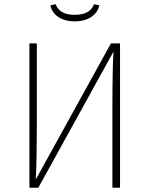

<svg xmlns="http://www.w3.org/2000/svg" viewBox="-20 -887 705 907"><path d="M218 -862 243 -867Q261 -817 333 -817Q406 -817 424 -867L449 -862Q442 -827 410.5 -806.5Q379 -786 333 -786Q287 -786 256 -806.5Q225 -827 218 -862ZM547 -682V0H511V-385Q511 -557 516 -643L161 0H119V-682H154V-296Q154 -139 149 -39L504 -682Z"/></svg>

Font: Fira Sans UltraLight
Style: Regular
Weight: 200
Designer: Carrois Corporate & Edenspiekermann AG
Foundry: Carrois Corporate GbR & Edenspiekermann AG
Version: Version 4.106;PS 004.106;hotconv 1.0.70;makeotf.lib2.5.58329